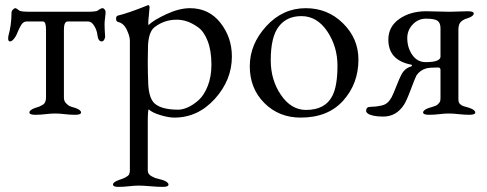

<svg xmlns="http://www.w3.org/2000/svg" viewBox="-20 -446 1904 751"><path d="M320 -400Q357 -400 363 -405Q374 -414 382 -414Q385 -414 389 -409.5Q393 -405 393 -399Q393 -392 391 -376.5Q389 -361 389 -352Q389 -334 391 -306Q392 -299 388 -291.5Q384 -284 378 -284Q364 -284 361 -309Q359 -328 348.5 -345Q338 -362 325 -362H245Q230 -362 230 -330V-64Q230 -51 238 -42.5Q246 -34 252.5 -31Q259 -28 274 -24Q297 -16 297 -6Q297 3 274 3Q254 3 233.5 0.5Q213 -2 196 -2Q179 -2 158.5 0.5Q138 3 118 3Q95 3 95 -6Q95 -16 118 -24Q129 -27 133.5 -29Q138 -31 146 -35.5Q154 -40 157 -47.5Q160 -55 160 -65V-330Q160 -362 148 -362H84Q72 -362 64 -350Q56 -338 44 -309Q41 -302 33.5 -293Q26 -284 19 -284Q12 -284 12 -295Q12 -303 13 -306Q25 -349 25 -396Q25 -403 30.5 -408.5Q36 -414 40 -414Q44 -414 55 -405Q61 -400 98 -400Z M677 -17Q694 -17 714.5 -26Q735 -35 756.5 -54Q778 -73 792.5 -109.5Q807 -146 807 -193Q807 -247 792.5 -285Q778 -323 754.5 -339.5Q731 -356 711 -362.5Q691 -369 671 -369Q623 -369 585 -340Q562 -323 559 -269Q559 -261 558.5 -239.5Q558 -218 558 -205Q558 -157 560 -115Q563 -62 584 -42Q611 -17 677 -17ZM488 220V-287Q488 -304 476 -329.5Q464 -355 442 -360Q434 -362 434 -373Q434 -383 441 -385Q483 -395 557 -425L558 -426H559Q565 -426 565 -417Q565 -412 562.5 -389Q560 -366 560 -357Q560 -349 561 -348Q580 -367 630.5 -390.5Q681 -414 723 -414Q797 -414 842 -357Q887 -300 887 -225Q887 -133 820.5 -59.5Q754 14 662 14Q640 14 608 4.5Q576 -5 562 -18Q558 -18 558 33V220Q558 228 561.5 233.5Q565 239 573 243.5Q581 248 586.5 250Q592 252 603 254.5Q614 257 616 258Q639 266 639 276Q639 285 617 285Q597 285 568.5 282.5Q540 280 523 280Q506 280 484.5 282.5Q463 285 443 285Q422 285 422 276Q422 266 445 258Q478 248 485 236Q488 229 488 220Z M1176 -414Q1262 -414 1322 -354.5Q1382 -295 1382 -213Q1382 -119 1322.5 -52.5Q1263 14 1156 14Q1071 14 1014 -43Q957 -100 957 -187Q957 -273 1021.5 -343.5Q1086 -414 1176 -414ZM1159 -383Q1102 -383 1071 -343Q1039 -303 1039 -210Q1039 -133 1079 -74.5Q1119 -16 1177 -16Q1252 -16 1280 -71Q1300 -110 1300 -189Q1300 -264 1260 -323.5Q1220 -383 1159 -383Z M1703 -172Q1703 -182 1694 -182Q1664 -182 1649 -179Q1623 -172 1609 -151Q1604 -142 1587 -96.5Q1570 -51 1560 -36Q1530 10 1479 10Q1456 10 1440.5 6.5Q1425 3 1418.5 -2Q1412 -7 1412 -12Q1412 -28 1428 -28Q1445 -29 1451 -29.5Q1457 -30 1471.5 -33Q1486 -36 1495.5 -44.5Q1505 -53 1512 -66Q1519 -80 1531 -110.5Q1543 -141 1550 -154Q1563 -179 1588 -186Q1591 -187 1591.5 -189.5Q1592 -192 1589 -193Q1499 -210 1499 -291Q1499 -342 1542 -372Q1585 -402 1647 -402Q1660 -402 1691 -401Q1722 -400 1740 -400Q1757 -400 1773.5 -401Q1790 -402 1810 -402Q1833 -402 1833 -393Q1833 -383 1810 -375Q1792 -370 1782.5 -360.5Q1773 -351 1773 -330V-59Q1773 -51 1775 -45.5Q1777 -40 1783 -36Q1789 -32 1792 -31Q1795 -30 1804.5 -27.5Q1814 -25 1816 -24Q1839 -16 1839 -6Q1839 3 1816 3Q1796 3 1774.5 0.5Q1753 -2 1736 -2Q1719 -2 1698.5 0.5Q1678 3 1658 3Q1635 3 1635 -6Q1635 -16 1658 -24Q1659 -24 1666.5 -26.5Q1674 -29 1676 -29.5Q1678 -30 1684 -32.5Q1690 -35 1692 -37.5Q1694 -40 1697.5 -43.5Q1701 -47 1702 -51.5Q1703 -56 1703 -62ZM1645 -203Q1703 -203 1703 -225V-335Q1703 -357 1691 -365Q1679 -373 1646 -373Q1616 -373 1594.5 -350.5Q1573 -328 1573 -297Q1573 -260 1592.5 -231.5Q1612 -203 1645 -203Z"/></svg>

Font: EB Garamond SC 12
Style: Regular
Weight: 400
Version: Version 0.016 ; ttfautohint (v0.97) -l 8 -r 50 -G 200 -x 0 -